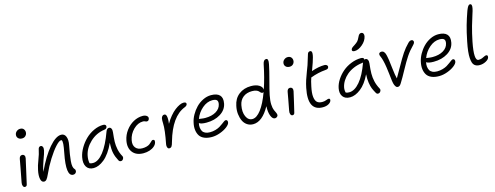

<svg xmlns="http://www.w3.org/2000/svg" viewBox="-22 -1578 6231 2417"><g transform="rotate(-15 3094.0 -369.5)"><path d="M214.8 -587.9Q182.6 -587.9 164.3 -607.9Q146 -627.9 151.9 -657.2Q156.2 -680.2 176.3 -696Q196.3 -711.9 221.2 -711.9Q253.9 -711.9 269.5 -689.2Q285.2 -666.5 278.8 -636.2Q275.4 -617.7 258.5 -602.8Q241.7 -587.9 214.8 -587.9ZM92.8 11.2Q75.7 11.2 67.6 -8.3Q59.6 -27.8 64.9 -53.2Q83.5 -147 99.4 -234.1Q115.2 -321.3 120.1 -347.2Q128.4 -387.2 159.2 -387.2Q177.7 -387.2 188 -373.5Q198.2 -359.9 193.8 -335.9Q187.5 -304.2 157.5 -174.1Q127.4 -43.9 122.1 -17.1Q117.2 11.2 92.8 11.2Z M719.2 20Q621.6 20 680.2 -274.9Q694.8 -350.1 697.3 -385.5Q699.7 -420.9 690.9 -438Q688 -439 680.2 -439Q656.2 -439 609.1 -387.7Q562 -336.4 506.8 -249Q451.7 -161.6 410.2 -67.9Q391.1 -25.4 376.5 -8.3Q361.8 8.8 343.3 8.8Q310.1 8.8 300.3 -36.1Q290.5 -81.1 305.2 -150.9Q316.4 -207.5 343 -274.4Q369.6 -341.3 382.3 -404.8Q384.8 -418 393.6 -426.5Q402.3 -435.1 415 -435.1Q430.2 -435.1 439.5 -418.7Q448.7 -402.3 441.9 -369.1Q435.1 -335.4 405.8 -259Q376.5 -182.6 364.3 -111.8Q451.2 -297.9 540.8 -401.9Q630.4 -505.9 700.2 -505.9Q742.7 -505.9 760.3 -462.9Q777.8 -419.9 764.2 -352.1Q751 -283.2 744.1 -240.5Q737.3 -197.8 733.4 -154.1Q729.5 -110.4 734.9 -84Q740.2 -57.6 753.9 -43.9Q765.6 -32.2 762.2 -13.2Q759.8 0 748.5 10Q737.3 20 719.2 20Z M989.7 5.9Q925.3 5.9 897 -40.5Q868.7 -86.9 883.8 -164.1Q895.5 -222.2 929.4 -280.3Q963.4 -338.4 1010.7 -384.5Q1058.1 -430.7 1119.9 -459.7Q1181.6 -488.8 1243.7 -488.8Q1262.2 -488.8 1272 -480Q1281.7 -471.2 1278.8 -455.1Q1273.9 -430.2 1242.7 -425.8Q1134.8 -411.1 1054.2 -335Q973.6 -258.8 955.1 -163.1Q944.8 -111.3 954.1 -66.9Q968.8 -58.1 998 -58.1Q1066.9 -58.1 1135.7 -145.5Q1204.6 -232.9 1263.7 -397Q1277.8 -434.1 1304.7 -434.1Q1324.2 -434.1 1333.7 -416Q1343.3 -397.9 1339.8 -368.2Q1331.1 -291.5 1329.8 -244.1Q1328.6 -196.8 1339.1 -146Q1349.6 -95.2 1376 -47.9Q1386.2 -30.8 1375 -10.5Q1363.8 9.8 1344.7 9.8Q1332 9.8 1325.2 4.9Q1318.4 0 1313 -11.2Q1285.6 -61.5 1273.7 -113.5Q1261.7 -165.5 1267.1 -250Q1237.3 -183.1 1201.2 -132.3Q1165 -81.5 1128.4 -52.2Q1091.8 -22.9 1057.1 -8.5Q1022.5 5.9 989.7 5.9Z M1645.5 -12.2Q1549.8 -12.2 1503.7 -71.3Q1457.5 -130.4 1476.6 -225.1Q1490.2 -293 1532 -349.1Q1573.7 -405.3 1631.8 -437.3Q1689.9 -469.2 1751.5 -469.2Q1785.2 -469.2 1804.9 -454.3Q1824.7 -439.5 1820.3 -418Q1813.5 -388.2 1788.6 -388.2Q1778.8 -388.2 1766.6 -394.5Q1754.4 -400.9 1739.3 -400.9Q1671.4 -400.9 1613.8 -343.8Q1556.2 -286.6 1541.5 -210.9Q1528.8 -149.4 1557.6 -112.8Q1586.4 -76.2 1645.5 -76.2Q1677.7 -76.2 1702.4 -83.3Q1727.1 -90.3 1740.7 -100.3Q1754.4 -110.4 1764.2 -120.1Q1773.9 -129.9 1782 -137Q1790 -144 1797.4 -144Q1812.5 -144 1817.4 -136.5Q1822.3 -128.9 1819.3 -110.8Q1813.5 -82 1787.6 -59.3Q1761.7 -36.6 1724.4 -24.4Q1687 -12.2 1645.5 -12.2Z M1973.1 12.2Q1958 12.2 1950 -5.4Q1941.9 -22.9 1946.3 -46.9Q1982.4 -228.5 1978 -314Q1975.6 -351.1 1980 -376Q1983.9 -393.6 1994.4 -404.3Q2004.9 -415 2020 -415Q2033.7 -415 2041.5 -403.8Q2049.3 -392.6 2052 -364.3Q2054.7 -335.9 2047.9 -287.1Q2075.7 -336.9 2110.4 -378.2Q2145 -419.4 2177.7 -444.6Q2210.4 -469.7 2240 -483.4Q2269.5 -497.1 2291 -497.1Q2332.5 -497.1 2327.1 -469.2Q2322.8 -448.7 2293 -437Q2113.8 -367.2 2026.9 -62Q2015.6 -18.1 2004.6 -2.9Q1993.7 12.2 1973.1 12.2Z M2528.8 13.2Q2471.2 13.2 2430.9 -4.2Q2390.6 -21.5 2370.8 -52.5Q2351.1 -83.5 2345.5 -126.2Q2339.8 -168.9 2351.1 -219.2Q2360.8 -268.6 2388.4 -318.1Q2416 -367.7 2455.1 -408Q2494.1 -448.2 2545.9 -473.6Q2597.7 -499 2650.9 -499Q2729 -499 2763.7 -462.4Q2798.3 -425.8 2784.2 -354Q2768.6 -273.9 2692.1 -226.6Q2615.7 -179.2 2509.8 -179.2Q2437.5 -179.2 2414.1 -199.2Q2406.7 -168.9 2409.9 -142.1Q2413.1 -115.2 2423.8 -95Q2434.6 -74.7 2459.2 -62.7Q2483.9 -50.8 2520 -50.8Q2558.6 -50.8 2593 -60.8Q2627.4 -70.8 2650.6 -84.7Q2673.8 -98.6 2692.4 -112.8Q2710.9 -127 2725.1 -137Q2739.3 -147 2748 -147Q2761.7 -147 2768.1 -136.7Q2774.4 -126.5 2771 -108.9Q2766.1 -85 2729.5 -56.4Q2692.9 -27.8 2637 -7.3Q2581.1 13.2 2528.8 13.2ZM2434.1 -248Q2438 -248 2461.7 -244.1Q2485.4 -240.2 2510.7 -240.2Q2595.2 -240.2 2650.9 -273.7Q2706.5 -307.1 2717.8 -363.8Q2725.1 -398.9 2709.7 -416Q2694.3 -433.1 2650.9 -433.1Q2581.1 -433.1 2518.8 -379.6Q2456.5 -326.2 2427.7 -248Z M3072.3 -7.8Q3028.8 -7.8 2994.9 -30.5Q2960.9 -53.2 2942.9 -91.8Q2924.8 -130.4 2918.9 -180.7Q2913.1 -231 2925.3 -286.1Q2942.9 -377.4 3008.1 -428.2Q3073.2 -479 3167.5 -479Q3230.5 -479 3270.8 -455.1Q3311 -431.2 3312.5 -394Q3360.8 -536.1 3394.5 -706.1Q3405.8 -758.8 3439.5 -758.8Q3473.6 -758.8 3458.5 -686Q3442.9 -606.9 3411.1 -490.2Q3379.4 -373.5 3366.2 -308.1Q3351.6 -235.4 3354.7 -186.3Q3357.9 -137.2 3368.7 -113.8Q3379.4 -90.3 3388.7 -71Q3397.9 -51.8 3395.5 -38.1Q3394 -27.3 3382.3 -18.1Q3370.6 -8.8 3356.4 -8.8Q3324.7 -8.8 3305.4 -57.9Q3286.1 -106.9 3289.6 -184.1Q3192.9 -7.8 3072.3 -7.8ZM2989.3 -278.8Q2972.2 -191.9 2999 -132.6Q3025.9 -73.2 3079.6 -73.2Q3135.3 -73.2 3193.1 -148.7Q3251 -224.1 3302.2 -365.2Q3294.9 -359.9 3287.6 -359.9Q3275.9 -359.9 3266.4 -368.4Q3256.8 -377 3249 -387Q3241.2 -397 3219.2 -405.5Q3197.3 -414.1 3163.6 -414.1Q3092.3 -414.1 3046.9 -377.9Q3001.5 -341.8 2989.3 -278.8Z M3701.7 -587.9Q3669.4 -587.9 3651.1 -607.9Q3632.8 -627.9 3638.7 -657.2Q3643.1 -680.2 3663.1 -696Q3683.1 -711.9 3708 -711.9Q3740.7 -711.9 3756.3 -689.2Q3772 -666.5 3765.6 -636.2Q3762.2 -617.7 3745.4 -602.8Q3728.5 -587.9 3701.7 -587.9ZM3579.6 11.2Q3562.5 11.2 3554.4 -8.3Q3546.4 -27.8 3551.8 -53.2Q3566.4 -127 3578.6 -196Q3590.8 -265.1 3595.7 -291Q3604 -331.1 3634.8 -331.1Q3653.8 -331.1 3664.1 -317.4Q3674.3 -303.7 3669.9 -279.8Q3665 -252.4 3638.9 -143.6Q3612.8 -34.7 3608.9 -17.1Q3604 11.2 3579.6 11.2Z M3975.1 13.2Q3775.4 13.2 3834 -275.9Q3844.2 -327.1 3859.4 -374Q3874.5 -420.9 3895 -472.7Q3915.5 -524.4 3923.8 -548.8Q3935.1 -584 3948 -626.7Q3960.9 -669.4 3965.8 -684.1Q3974.6 -710.9 4000 -710.9Q4012.7 -710.9 4018.3 -701.4Q4023.9 -691.9 4022.7 -672.6Q4021.5 -653.3 4014.6 -626.5Q4007.8 -599.6 3995.1 -562Q3979.5 -514.2 3959 -461.9L3960.9 -462.9Q4053.2 -495.1 4128.9 -495.1Q4148.4 -495.1 4160.2 -484.6Q4171.9 -474.1 4168.9 -460Q4166 -445.8 4156.7 -439.7Q4147.5 -433.6 4127.9 -432.1Q4028.3 -424.3 3930.7 -387.2H3929.7Q3914.1 -344.2 3900.9 -278.8Q3882.8 -195.3 3888.7 -145.3Q3894.5 -95.2 3917.7 -74.2Q3940.9 -53.2 3984.9 -53.2Q4013.2 -53.2 4036.1 -62.5Q4059.1 -71.8 4068.8 -71.8Q4091.8 -71.8 4086.9 -46.9Q4082 -22.9 4051.3 -4.9Q4020.5 13.2 3975.1 13.2Z M4544.4 -566.9Q4526.4 -566.9 4517.8 -573.5Q4509.3 -580.1 4511.7 -591.8Q4514.6 -605.5 4524.4 -614.7Q4534.2 -624 4560.5 -640.1Q4591.3 -660.2 4605.5 -676Q4619.6 -691.9 4632.8 -721.2Q4644.5 -747.1 4654.8 -756.6Q4665 -766.1 4677.7 -766.1Q4698.7 -766.1 4707 -751Q4715.3 -735.8 4711.4 -714.8Q4699.7 -657.2 4646.5 -612.1Q4593.3 -566.9 4544.4 -566.9ZM4338.4 -19Q4273.4 -19 4243.9 -60.5Q4214.4 -102.1 4227.5 -168Q4238.3 -222.2 4272.5 -274.9Q4306.6 -327.6 4355.2 -368.9Q4403.8 -410.2 4467.8 -435.5Q4531.7 -460.9 4596.7 -460.9Q4615.7 -460.9 4625.7 -452.9Q4635.7 -444.8 4632.8 -431.2Q4640.1 -434.1 4647.5 -434.1Q4667 -434.1 4676.5 -416Q4686 -397.9 4682.6 -368.2Q4673.3 -289.1 4672.9 -237.8Q4672.4 -186.5 4684.3 -134.3Q4696.3 -82 4724.6 -30.8Q4735.4 -12.7 4723.4 7.1Q4711.4 26.9 4690.4 26.9Q4679.2 26.9 4673.3 22Q4667.5 17.1 4661.6 5.9Q4641.1 -31.2 4629.6 -59.1Q4618.2 -86.9 4610.4 -136.5Q4602.5 -186 4606.4 -247.1Q4550.8 -131.3 4478.5 -75.2Q4406.2 -19 4338.4 -19ZM4296.4 -160.2Q4289.6 -124 4298.8 -91.8Q4313.5 -83 4343.8 -83Q4414.6 -83 4483.4 -164.1Q4552.2 -245.1 4606.4 -397Q4606.9 -397.5 4607.4 -398.9Q4607.9 -400.4 4608.4 -400.9Q4600.6 -398.9 4595.7 -397.9Q4535.2 -391.1 4482.4 -368.7Q4429.7 -346.2 4392.1 -314Q4354.5 -281.7 4329.8 -242.2Q4305.2 -202.6 4296.4 -160.2Z M4952.1 9.8Q4939.5 9.8 4930.9 1.5Q4922.4 -6.8 4913.1 -26.9Q4904.8 -46.4 4899.4 -85.7Q4894 -125 4888.7 -179.2Q4883.3 -233.4 4877.4 -266.1Q4869.6 -318.4 4859.9 -355.5Q4850.1 -392.6 4843.8 -405.5Q4837.4 -418.5 4834 -429.7Q4830.6 -440.9 4832.5 -452.1Q4834 -460 4842.8 -466.1Q4851.6 -472.2 4865.2 -472.2Q4876 -472.2 4884.5 -468.3Q4893.1 -464.4 4899.2 -456.1Q4905.3 -447.8 4909.7 -439.2Q4914.1 -430.7 4917.5 -416.3Q4920.9 -401.9 4923.1 -391.4Q4925.3 -380.9 4928.2 -363.3Q4930.2 -352.1 4931.2 -346.2Q4935.1 -323.2 4945.3 -231Q4955.6 -138.7 4967.3 -97.2Q4994.1 -140.6 5045.9 -234.1Q5097.7 -327.6 5136.2 -385.3Q5174.8 -442.9 5223.1 -491.2Q5235.8 -503.9 5245.6 -509Q5255.4 -514.2 5268.6 -514.2Q5280.8 -514.2 5288.3 -503.9Q5295.9 -493.7 5293.5 -481.9Q5291 -466.8 5275.4 -451.2Q5217.3 -392.6 5177 -332Q5136.7 -271.5 5086.4 -178.2Q5036.1 -85 4998.5 -24.9Q4986.3 -5.4 4976.3 2.2Q4966.3 9.8 4952.1 9.8Z M5490.2 13.2Q5432.6 13.2 5392.3 -4.2Q5352.1 -21.5 5332.3 -52.5Q5312.5 -83.5 5306.9 -126.2Q5301.3 -168.9 5312.5 -219.2Q5322.3 -268.6 5349.9 -318.1Q5377.4 -367.7 5416.5 -408Q5455.6 -448.2 5507.3 -473.6Q5559.1 -499 5612.3 -499Q5690.4 -499 5725.1 -462.4Q5759.8 -425.8 5745.6 -354Q5730 -273.9 5653.6 -226.6Q5577.1 -179.2 5471.2 -179.2Q5398.9 -179.2 5375.5 -199.2Q5368.2 -168.9 5371.3 -142.1Q5374.5 -115.2 5385.3 -95Q5396 -74.7 5420.7 -62.7Q5445.3 -50.8 5481.4 -50.8Q5520 -50.8 5554.4 -60.8Q5588.9 -70.8 5612.1 -84.7Q5635.3 -98.6 5653.8 -112.8Q5672.4 -127 5686.5 -137Q5700.7 -147 5709.5 -147Q5723.1 -147 5729.5 -136.7Q5735.8 -126.5 5732.4 -108.9Q5727.5 -85 5690.9 -56.4Q5654.3 -27.8 5598.4 -7.3Q5542.5 13.2 5490.2 13.2ZM5395.5 -248Q5399.4 -248 5423.1 -244.1Q5446.8 -240.2 5472.2 -240.2Q5556.6 -240.2 5612.3 -273.7Q5668 -307.1 5679.2 -363.8Q5686.5 -398.9 5671.1 -416Q5655.8 -433.1 5612.3 -433.1Q5542.5 -433.1 5480.2 -379.6Q5418 -326.2 5389.2 -248Z M6020.5 11.2Q5998.5 11.2 5982.7 6.3Q5966.8 1.5 5952.1 -10.7Q5937.5 -22.9 5929.9 -46.6Q5922.4 -70.3 5919.7 -105.7Q5917 -141.1 5922.6 -194.3Q5928.2 -247.6 5942.4 -316.9Q5966.3 -436.5 5989.5 -517.8Q6012.7 -599.1 6045.4 -690.9Q6060.5 -729.5 6071.5 -744.6Q6082.5 -759.8 6096.2 -759.8Q6127.4 -759.8 6115.2 -701.2Q6110.4 -675.3 6093.3 -624.8Q6076.2 -574.2 6052 -489.3Q6027.8 -404.3 6006.3 -296.9Q5959 -56.2 6022.5 -56.2Q6047.9 -56.2 6067.4 -63.7Q6086.9 -71.3 6101.1 -79.1Q6115.2 -86.9 6127.4 -86.9Q6150.4 -86.9 6145.5 -58.1Q6140.6 -31.2 6101.8 -10Q6063 11.2 6020.5 11.2Z"/></g></svg>

Font: Shantell Sans Irregular
Style: Italic
Weight: 300
Italic angle: -11.31°
Designer: Stephen Nixon, Anya Danilova, Shantell Martin
Foundry: Arrow Type
Version: Version 1.006;[9816181b4]